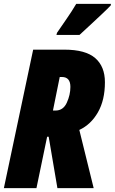

<svg xmlns="http://www.w3.org/2000/svg" viewBox="-25 -970 592 990"><path d="M248 -400 283 -573H294Q338 -573 338 -522Q338 -481 319.5 -440.5Q301 -400 261 -400ZM-5 0H163L218 -265H226L271 0H458L384 -300Q444 -328 480 -391Q516 -454 516 -546Q516 -627 466 -670.5Q416 -714 307 -714H146ZM266 -790H385Q398 -802 431 -832.5Q464 -863 497.5 -894.5Q531 -926 546 -942L547 -950H368Q345 -911 319.5 -874.5Q294 -838 269 -801Z"/></svg>

Font: Noto Sans Display Condensed Black
Style: Italic
Weight: 900
Width: 3
Italic angle: -192°
Designer: Monotype Design Team
Foundry: Monotype Imaging Inc.
Version: Version 1.900